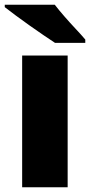

<svg xmlns="http://www.w3.org/2000/svg" viewBox="-26 -786 378 806"><path d="M258 0H67V-553H258ZM204 -766Q221 -744 244.5 -717Q268 -690 292 -664.5Q316 -639 332 -620V-606H205Q185 -619 156.5 -638.5Q128 -658 97.5 -679.5Q67 -701 39.5 -721.5Q12 -742 -6 -756V-766Z"/></svg>

Font: Noto Sans Myanmar Black
Style: Regular
Weight: 900
Designer: Monotype Design Team
Foundry: Monotype Imaging Inc.
Version: Version 2.107; ttfautohint (v1.8.4.7-5d5b)